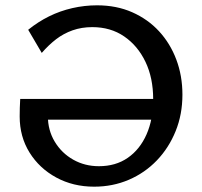

<svg xmlns="http://www.w3.org/2000/svg" viewBox="-20 -690 759 722"><path d="M334 12Q255 12 191.5 -22.5Q128 -57 91 -116.5Q54 -176 54 -252Q54 -269 54.5 -285Q55 -301 56 -318L163 -294Q161 -287 160.5 -275Q160 -263 160 -254Q160 -200 186 -157Q212 -114 255.5 -89.5Q299 -65 352 -65Q415 -65 460.5 -96.5Q506 -128 531 -184.5Q556 -241 556 -317Q556 -397 527 -457.5Q498 -518 447 -553Q396 -588 327 -588Q287 -588 253 -576Q219 -564 191 -542.5Q163 -521 137 -491L86 -578Q123 -608 164.5 -628.5Q206 -649 252 -659.5Q298 -670 345 -670Q418 -670 477 -644Q536 -618 578 -572.5Q620 -527 643 -466Q666 -405 666 -334Q666 -260 640.5 -197Q615 -134 570 -87Q525 -40 464.5 -14Q404 12 334 12ZM112 -240 56 -318H594V-240Z"/></svg>

Font: Ysabeau SC SemiBold
Style: Regular
Weight: 600
Designer: Christian Thalmann (Catharsis Fonts)
Version: Version 2.001;gftools[0.9.30]; featfreeze: smcp